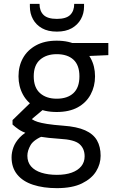

<svg xmlns="http://www.w3.org/2000/svg" viewBox="-20 -744 612 996"><path d="M275 232Q205 232 151.5 214.5Q98 197 69 161Q40 125 40 72Q40 47 49.5 20.5Q59 -6 82.5 -31Q106 -56 149 -76L211 -42Q155 -20 138.5 9Q122 38 122 64Q122 97 141 119Q160 141 195 152Q230 163 275 163Q320 163 352 151.5Q384 140 401.5 118.5Q419 97 419 67Q419 27 392.5 3.5Q366 -20 289 -24Q228 -28 187 -35Q146 -42 120 -51.5Q94 -61 76.5 -73Q59 -85 45 -98V-121L143 -216L221 -190L115 -101L128 -138Q139 -130 149 -123.5Q159 -117 176 -111.5Q193 -106 224.5 -101Q256 -96 308 -92Q379 -87 421.5 -68Q464 -49 483 -16Q502 17 502 64Q502 107 478.5 145Q455 183 405 207.5Q355 232 275 232ZM274 -163Q210 -163 166 -187Q122 -211 99 -253.5Q76 -296 76 -348Q76 -401 99 -442.5Q122 -484 166.5 -508.5Q211 -533 274 -533Q339 -533 383 -508.5Q427 -484 450 -442.5Q473 -401 473 -348Q473 -296 450 -253.5Q427 -211 383 -187Q339 -163 274 -163ZM274 -232Q330 -232 361 -261Q392 -290 392 -348Q392 -406 361 -434.5Q330 -463 274 -463Q221 -463 188 -434.5Q155 -406 155 -348Q155 -290 187.5 -261Q220 -232 274 -232ZM361 -450 336 -521H542V-458ZM275 -580Q229 -580 198 -597.5Q167 -615 151 -644.5Q135 -674 135 -710V-724H185Q185 -687 206 -666.5Q227 -646 275 -646Q323 -646 344 -666.5Q365 -687 365 -724H416V-710Q416 -674 399.5 -644.5Q383 -615 352 -597.5Q321 -580 275 -580Z"/></svg>

Font: DM Sans 10pt
Style: Regular
Weight: 400
Version: Version 4.004;gftools[0.9.30]